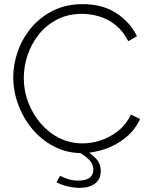

<svg xmlns="http://www.w3.org/2000/svg" viewBox="-20 -734 730 928"><path d="M44 -360Q44 -424 66.5 -487Q89 -550 132 -601Q175 -652 237.5 -683Q300 -714 380 -714Q475 -714 542 -670.5Q609 -627 642 -559L600 -535Q575 -584 538.5 -613Q502 -642 460 -654.5Q418 -667 376 -667Q309 -667 256.5 -640Q204 -613 168 -568Q132 -523 113.5 -468Q95 -413 95 -357Q95 -294 117 -237.5Q139 -181 177.5 -136.5Q216 -92 267.5 -66.5Q319 -41 379 -41Q422 -41 466.5 -55.5Q511 -70 550 -100.5Q589 -131 613 -180L657 -159Q633 -106 587.5 -69Q542 -32 486 -13Q430 6 375 6Q303 6 242 -25.5Q181 -57 137 -109.5Q93 -162 68.5 -227.5Q44 -293 44 -360ZM366 174Q340 174 310 167.5Q280 161 253 147L270 116Q292 126 312 132.5Q332 139 357 139Q431 139 431 86Q431 59 412 39.5Q393 20 358 0L383 -15Q421 8 444 32.5Q467 57 467 93Q467 133 439 153.5Q411 174 366 174Z"/></svg>

Font: Raleway Light
Style: Regular
Weight: 300
Designer: Matt McInerney, Pablo Impallari, Rodrigo Fuenzalida
Foundry: Matt McInerney, Pablo Impallari, Rodrigo Fuenzalida
Version: Version 4.026